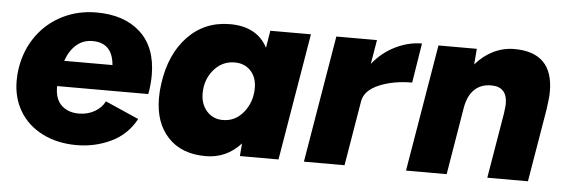

<svg xmlns="http://www.w3.org/2000/svg" viewBox="-40 -626 2223 753"><g transform="rotate(5 1071.0 -249.5)"><path d="M24 -219Q24 -246 28 -269Q40 -342 80 -397Q120 -452 180.5 -482Q241 -512 313 -512Q423 -512 486.5 -453.5Q550 -395 550 -286Q550 -249 543 -211H184Q183 -161 209 -136Q235 -111 278 -111Q312 -111 339.5 -126.5Q367 -142 380 -168L512 -110Q478 -47 415 -17Q352 13 280 13Q204 13 145.5 -16.5Q87 -46 55.5 -98.5Q24 -151 24 -219ZM393 -312Q386 -399 307 -399Q271 -399 244.5 -376.5Q218 -354 203 -312Z M926 -50Q870 12 788 12Q693 12 639.5 -45Q586 -102 586 -199Q586 -230 590 -255Q606 -373 672.5 -442.5Q739 -512 839 -512Q945 -512 987 -432L998 -500H1158L1074 0H922ZM843 -135Q892 -135 924.5 -175.5Q957 -216 957 -271Q957 -313 933 -338.5Q909 -364 870 -364Q821 -364 788 -325.5Q755 -287 755 -232Q755 -190 779.5 -162.5Q804 -135 843 -135Z M1258 -500H1418L1402 -405Q1440 -452 1491.5 -477Q1543 -502 1595 -502L1570 -346Q1496 -346 1440.5 -322.5Q1385 -299 1377 -257L1334 0H1174Z M1660 -500H1811L1806 -438Q1837 -474 1876 -493Q1915 -512 1958 -512Q2111 -512 2111 -358Q2111 -332 2104 -286L2099 -256L2056 0H1896L1939 -256Q1943 -286 1943 -295Q1943 -362 1880 -362Q1839 -362 1813.5 -337Q1788 -312 1780 -264L1736 0H1576Z"/></g></svg>

Font: Oak Sans ExtraBold
Style: Italic
Weight: 800
Italic angle: -9.49998°
Foundry: Erik Kennedy, Walven
Version: Version 1.000